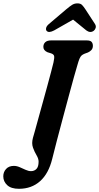

<svg xmlns="http://www.w3.org/2000/svg" viewBox="-106 -946 604 1169"><path d="M364 -545.5Q358 -526 344.2 -476.8Q330.5 -427.5 312.8 -361.8Q295 -296 276 -224.8Q257 -153.5 240 -89Q223 -24.5 212 21Q190 111 138 157.2Q86 203.5 9.5 203.5Q-38.5 203.5 -62.2 181.2Q-86 159 -86 127.5Q-86 101.5 -69 82.8Q-52 64 -21.5 64Q-4 64 14.2 72Q32.5 80 50 88Q67.5 96 83 96Q103 96 116 82.5Q129 69 129 38.5Q129 20 116.5 -0.8Q104 -21.5 94.8 -47.2Q85.5 -73 94.5 -106.5Q97 -114.5 105.8 -146Q114.5 -177.5 127 -223Q139.5 -268.5 153.8 -320Q168 -371.5 181.5 -420.5Q195 -469.5 205 -508Q215 -546.5 219.5 -565Q226 -594.5 223.5 -605Q221 -615.5 205.5 -621L183 -628Q158 -639 158 -660.5Q158 -678.5 169.8 -689.2Q181.5 -700 205.5 -700H421.5Q444 -700 451.8 -690.8Q459.5 -681.5 459.5 -667Q459.5 -651.5 450.8 -641.8Q442 -632 429.5 -626.5L409 -619Q398 -614.5 391 -608.5Q384 -602.5 378 -588.5Q372 -574.5 364 -545.5ZM464 -758Q443 -743.5 419.5 -761L339 -826.5L224 -761Q191 -743.5 178 -758Q172.5 -764 174.8 -775.5Q177 -787 191.5 -799.5L298 -890Q317 -906 332 -915.8Q347 -925.5 365.5 -925.5Q384 -925.5 393.5 -915.8Q403 -906 413.5 -890L472.5 -799.5Q480 -787 476.2 -775.5Q472.5 -764 464 -758Z"/></svg>

Font: Fraunces 9pt SuperSoft SemiBold
Style: Italic
Weight: 600
Italic angle: -16°
Version: Version 1.000;[0bf87f6ff]